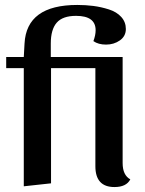

<svg xmlns="http://www.w3.org/2000/svg" viewBox="-20 -740 585 775"><path d="M366 -618Q366 -676 287 -676Q233 -676 209 -648.5Q185 -621 185 -564V-510H475V-82Q475 -33 506 -16Q490 15 442 15Q365 15 365 -69V-465H186V0L76 12V-465H5V-510H76L79 -564Q87 -720 292 -720Q326 -720 357 -716Q388 -712 419.5 -702Q451 -692 469.5 -671.5Q488 -651 488 -623Q488 -594 464 -577Q440 -560 408 -560Q377 -560 357 -574Q366 -598 366 -618Z"/></svg>

Font: Sansita
Style: Regular
Weight: 400
Designer: Pablo Cosgaya
Foundry: Omnibus-Type
Version: Version 1.006;hotconv 1.0.109;makeotfexe 2.5.65596